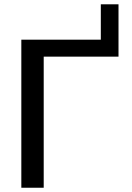

<svg xmlns="http://www.w3.org/2000/svg" viewBox="-20 -881 621 901"><path d="M80.1 0V-694.8H453.1V-860.8H536.1V-615.2H185.1V0Z"/></svg>

Font: CMU Bright
Style: SemiBold
Weight: 600
Version: Version 0.7.0